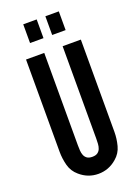

<svg xmlns="http://www.w3.org/2000/svg" viewBox="-170 -978 766 1060"><g transform="rotate(-20 213.0 -448.0)"><path d="M218 -89Q238 -89 249 -97Q260 -105 265 -117.5Q270 -130 271 -145.5Q272 -161 272 -176V-719H379V-177Q379 -137 368.5 -97Q358 -57 326 -30Q279 11 218 11Q157 11 110 -30Q78 -57 67.5 -97Q57 -137 57 -177V-719H164V-176Q164 -161 165 -145.5Q166 -130 171 -117.5Q176 -105 187 -97Q198 -89 218 -89ZM109 -907H188V-797H109ZM239 -907H318V-797H239Z"/></g></svg>

Font: Osterbar
Style: Regular
Weight: 500
Width: 3
Designer: Peter Wiegel, Basierend auf Erbar schmal-halbfette Grotesk v. Jacob Erbar
Foundry: Peter Wiegel
Version: Version 1.0